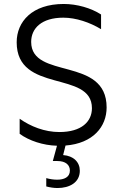

<svg xmlns="http://www.w3.org/2000/svg" viewBox="-20 -727 621 967"><path d="M213 170V212C232 217 251 220 270 220C329 220 382 193 382 133C382 90 351 58 298 54L310 6C449 -5 517 -89 517 -186C517 -445 137 -324 137 -516C137 -584 189 -638 299 -638C363 -638 433 -614 489 -580V-654C438 -687 367 -707 301 -707C142 -707 64 -618 64 -514C64 -254 443 -375 443 -182C443 -115 391 -62 279 -62C205 -62 134 -90 79 -129V-53C127 -18 197 5 267 7L246 84H269C311 84 332 104 332 132C332 166 302 178 268 178C250 178 230 175 213 170Z"/></svg>

Font: Chess Sans
Style: Regular
Weight: 400
Designer: Wolf Bōese
Foundry: Wolf Bōese
Version: Version 7.223;Glyphs 3.3 (3306)